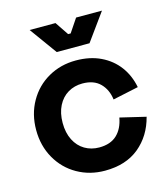

<svg xmlns="http://www.w3.org/2000/svg" viewBox="-107 -784 769 882"><g transform="rotate(-15 277.0 -343.0)"><path d="M26 -248Q26 -323 60 -383Q94 -443 153 -476.5Q212 -510 284 -510Q351 -510 402 -485.5Q453 -461 485 -418Q517 -375 528 -318L406 -292Q400 -340 370 -370Q340 -400 286 -400Q248 -400 217.5 -382Q187 -364 169.5 -329.5Q152 -295 152 -248Q152 -201 169.5 -166.5Q187 -132 217.5 -114Q248 -96 286 -96Q340 -96 370.5 -125Q401 -154 410 -205L532 -176Q510 -90 447 -38Q384 14 284 14Q212 14 153 -19.5Q94 -53 60 -113Q26 -173 26 -248ZM460 -700 366 -570H210L116 -700H239L282 -636H294L337 -700Z"/></g></svg>

Font: Space Grotesk Variable
Style: Regular
Weight: 400
Designer: Florian Karsten (Space Grotesk), Colophon Foundry (Space Mono)
Foundry: Florian Karsten
Version: Version 1.106